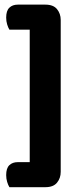

<svg xmlns="http://www.w3.org/2000/svg" viewBox="-20 -740 343 821"><path d="M239.6 -640.9V-29.2H107.1V-640.9ZM239.6 -613H20.3Q14.7 -621.9 10.6 -635.6Q6.4 -649.3 6.4 -664.7Q6.4 -694.2 20.1 -707.2Q33.7 -720.2 56.1 -720.2H174Q208.2 -720.2 223.9 -700.8Q239.6 -681.4 239.6 -654.9ZM174 60.4H20.3Q14.7 51.6 10.6 37.8Q6.4 24.1 6.4 8.7Q6.4 -20.8 20.1 -33.8Q33.7 -46.7 56.1 -46.7H239.6V-4.9Q239.6 21.7 223.9 41Q208.2 60.4 174 60.4Z"/></svg>

Font: Baloo Bhaina 2
Style: Regular
Weight: 400
Designer: Yesha Goshar, Manish Minz, Shuchita Grover and Ek Type
Foundry: Ek Type
Version: Version 1.700